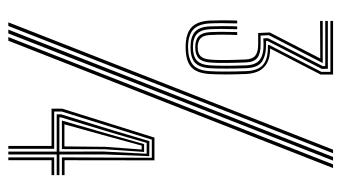

<svg xmlns="http://www.w3.org/2000/svg" viewBox="-204 -636 840 473"><g transform="rotate(90 216.5 -400.0)"><path d="M96.8 -436.8Q64.2 -436.8 48.8 -450.5Q33.2 -464.2 31.2 -495.5Q30.8 -508.2 30.6 -525.8Q30.5 -543.2 31.2 -563.8H38.2Q37.5 -543.5 37.5 -526.4Q37.5 -509.2 38.2 -495.5Q40 -467.2 54 -455Q68 -442.8 96.8 -442.8Q124.2 -442.8 139.1 -454.1Q154 -465.5 155.8 -495.8Q156.8 -511.2 156.8 -534Q156.8 -556.8 155.8 -585Q154.8 -614.2 140.9 -626.9Q127 -639.5 97 -639.5H91.2V-642.5L157.5 -771.2V-793.5H32V-800H164.2V-769.5L100 -645Q121 -645 134.6 -638Q148.2 -631 155.1 -617.8Q162 -604.5 162.8 -585.2Q164 -553.5 163.9 -533.1Q163.8 -512.8 162.8 -496Q161 -464.2 145.6 -450.5Q130.2 -436.8 96.8 -436.8ZM96.8 -460.5Q79 -460.5 70 -468.8Q61 -477 59.8 -495.8Q58.8 -512.5 59 -529.1Q59.2 -545.8 59.5 -563.8H66.8Q65.8 -542.2 65.9 -525.9Q66 -509.5 66.8 -496.8Q67.5 -480.5 75 -473.5Q82.5 -466.5 96.8 -466.5Q111.8 -466.5 118.9 -473.6Q126 -480.8 127.2 -496.8Q128.2 -507.5 128.4 -521Q128.5 -534.5 128.2 -550.6Q128 -566.8 127 -584.8Q126.2 -602 117.1 -608.8Q108 -615.5 90.2 -615.5H61.8L60.5 -644L124.5 -768.5L32 -768V-774.5H135.8L67.2 -642L68.2 -621.5H90.2Q111.5 -621.8 122.4 -613.9Q133.2 -606 134.2 -586.5Q135.5 -558.2 135.6 -534.9Q135.8 -511.5 134.5 -497Q132.8 -476.8 123.8 -468.6Q114.8 -460.5 96.8 -460.5ZM96.8 -448.8Q71.5 -448.8 59.1 -459.6Q46.8 -470.5 45.5 -496Q45 -508.5 44.9 -526.1Q44.8 -543.8 45.5 -563.8H52.5Q51.8 -544.8 51.8 -527Q51.8 -509.2 52.5 -496.5Q53.8 -474.5 64.2 -464.6Q74.8 -454.8 96.8 -454.8Q118.5 -454.8 129.2 -464.2Q140 -473.8 141.5 -496.8Q142.5 -511.5 142.5 -535.8Q142.5 -560 141.5 -585.5Q140.5 -610.5 127.2 -619.9Q114 -629.2 90.2 -628.8L75 -628.2L74.5 -639.5L143.2 -774.2V-780.8H32V-787.2H150L150.2 -772.2L81.2 -638L81.5 -635H90.2Q116.8 -635 132.1 -625Q147.5 -615 148.5 -585.8Q149.5 -559 149.5 -535.6Q149.5 -512.2 148.5 -496Q146.8 -470.5 134.6 -459.6Q122.5 -448.8 96.8 -448.8ZM53.5 0 367.2 -800H376.2L62.8 0ZM35.5 0 349.2 -800H358L44.5 0ZM71.8 0 385.5 -800H394.5L80.8 0ZM340 0V-106.5H248.2V-132.8L319.5 -360H375.5L375.2 -138.5H412V-132H368.2L369.2 -353.5H324.5L255.2 -131.5V-113H347V0ZM368.2 0V-113H412V-106.5H375.2V0ZM354 0V-119.2H262.2V-130.2L302.8 -262L328.2 -347.5L365.2 -347.2L361 -238.2V-125.8H412V-119.2H361V0ZM269.5 -125.8H354L353.8 -234L359.2 -340.8H332.5L308.2 -257.2L269.5 -129.2ZM277.5 -132 312.8 -254 335.5 -334.5H354.8L348.2 -238L347.8 -132ZM286.8 -138.2H341.2L342.2 -238L348.8 -328.5H339.2L316.8 -246.5Z"/></g></svg>

Font: Big Shoulders Inline Display Thin Light
Style: Regular
Weight: 300
Version: Version 2.002